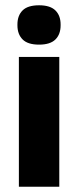

<svg xmlns="http://www.w3.org/2000/svg" viewBox="-20 -707 296 727"><path d="M51.5 0V-491.5H204.5V0ZM128 -538Q85 -538 65.5 -557.8Q46 -577.5 46 -611V-614.5Q46 -648 65.5 -667.5Q85 -687 128 -687Q170 -687 189.8 -667.5Q209.5 -648 209.5 -614.5V-611Q209.5 -577 189.8 -557.5Q170 -538 128 -538Z"/></svg>

Font: Anek Bangla Medium
Style: Bold
Weight: 700
Version: Version 1.003